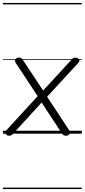

<svg xmlns="http://www.w3.org/2000/svg" viewBox="-20 -905 574 1300"><path d="M449 -22Q457 -11 454.5 -3Q452 5 444 9.5Q436 14 425 14Q416 14 410 10Q404 6 398 -3L262 -211L73 -4Q65 5 58.5 9.5Q52 14 43 14Q27 14 19 2.5Q11 -9 24 -24L235 -254L86 -480Q80 -490 81.5 -498Q83 -506 91 -510.5Q99 -515 108 -515Q118 -515 124.5 -511Q131 -507 137 -496L272 -292L460 -496Q468 -507 474.5 -511Q481 -515 489 -515Q500 -515 508 -510Q516 -505 517.5 -497Q519 -489 510 -479L299 -250ZM0 365H534V375H0ZM0 -20H534V0H0ZM0 -505H534V-500H0ZM0 -885H534V-875H0Z"/></svg>

Font: Playwrite GB S Guides
Style: Italic
Weight: 400
Italic angle: -7.01216°
Designer: Veronika Burian, José Scaglione
Foundry: TypeTogether
Version: Version 1.002